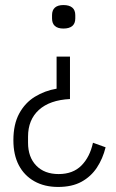

<svg xmlns="http://www.w3.org/2000/svg" viewBox="-20 -541 458 760"><path d="M210 199Q156 199 116 176.5Q76 154 54.5 113Q33 72 33 14Q33 -49 56 -91.5Q79 -134 118 -158Q157 -182 204 -190V-317H257V-149Q177 -145 134 -106Q91 -67 91 0V24Q91 81 123.5 114.5Q156 148 212 148Q269 148 302.5 114Q336 80 348 24L398 42Q387 87 363.5 122.5Q340 158 302.5 178.5Q265 199 210 199ZM231 -428Q209 -428 197.5 -438Q186 -448 186 -468V-481Q186 -501 197.5 -511Q209 -521 231 -521Q254 -521 266 -511Q278 -501 278 -481V-468Q278 -448 266 -438Q254 -428 231 -428Z"/></svg>

Font: IBM Plex Sans Condensed Light
Style: Regular
Weight: 300
Width: 3
Designer: Mike Abbink, Paul van der Laan, Pieter van Rosmalen
Foundry: Bold Monday
Version: Version 3.201